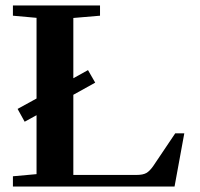

<svg xmlns="http://www.w3.org/2000/svg" viewBox="-20 -683 732 703"><path d="M27.3 0V-37.6L113.8 -45.4V-261.2L70.3 -237.3L44.4 -284.2L113.8 -322.3V-617.7L27.3 -625.5V-663.1H346.2V-625.5L248.5 -617.2V-396.5L302.2 -426.3L328.6 -380.4L248.5 -335.9V-42.5H480.5Q503.4 -42.5 515.9 -49.6Q528.3 -56.6 541.5 -75.7L621.6 -194.8H654.8L619.1 0Z"/></svg>

Font: Elstob 8pt SemiBold
Style: Regular
Weight: 600
Designer: Peter S. Baker
Version: Version 1.015